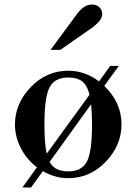

<svg xmlns="http://www.w3.org/2000/svg" viewBox="-20 -774 602 847"><path d="M117 53H79L143 -36Q98 -70 72 -120.5Q46 -171 46 -225Q46 -317 115.5 -389.5Q185 -462 281 -462Q354 -462 417 -415L466 -483H504L440 -395Q516 -322 516 -225Q516 -133 446.5 -60.5Q377 12 281 12Q223 12 169 -19ZM176 -225Q176 -139 186 -96L375 -356Q364 -399 342 -415.5Q320 -432 281 -432Q222 -432 199 -389.5Q176 -347 176 -225ZM281 -18Q340 -18 363 -60.5Q386 -103 386 -225Q386 -264 382 -314L199 -60Q220 -18 281 -18ZM246 -554H203L321 -714Q351 -754 385 -754Q406 -754 418.5 -742Q431 -730 431 -712Q431 -683 381 -648Z"/></svg>

Font: Libre Bodoni
Style: Regular
Weight: 400
Designer: Pablo Impallari, Rodrigo Fuenzalida
Foundry: Pablo Impallari, Rodrigo Fuenzalida
Version: Version 1.001